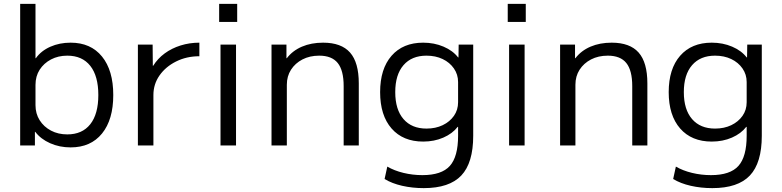

<svg xmlns="http://www.w3.org/2000/svg" viewBox="-20 -750 4033 990"><path d="M344 10Q287 10 238.5 -11.5Q190 -33 162 -70H160V0H84V-730H163V-450H165Q192 -488 239.5 -509Q287 -530 344 -530Q448 -530 506 -458.5Q564 -387 564 -260Q564 -133 506 -61.5Q448 10 344 10ZM327 -57Q404 -57 445.5 -109.5Q487 -162 487 -260Q487 -358 445.5 -410.5Q404 -463 327 -463Q280 -463 243 -443.5Q206 -424 184.5 -390.5Q163 -357 163 -312V-208Q163 -164 184.5 -130Q206 -96 243 -76.5Q280 -57 327 -57Z M691 0V-520H767L768 -411H770Q793 -448 829 -474.5Q865 -501 911 -515.5Q957 -530 1008 -530V-460Q942 -460 888 -433Q834 -406 802.5 -361Q771 -316 771 -260V0Z M1110 -637V-730H1203V-637ZM1117 0V-520H1197V0Z M1380 0V-520H1457V-450H1459Q1489 -489 1537 -509.5Q1585 -530 1646 -530Q1740 -530 1785 -479Q1830 -428 1830 -320V0H1752V-306Q1752 -387 1721.5 -425Q1691 -463 1626 -463Q1577 -463 1539.5 -443.5Q1502 -424 1480.5 -390.5Q1459 -357 1459 -313V0Z M2165 220Q2106 220 2053.5 208Q2001 196 1963 173L1977 109Q2013 130 2060.5 141.5Q2108 153 2158 153Q2257 153 2299.5 105.5Q2342 58 2342 -50V-96H2340Q2313 -61 2266 -40.5Q2219 -20 2162 -20Q2058 -20 1999 -87.5Q1940 -155 1940 -275Q1940 -395 1999 -462.5Q2058 -530 2162 -530Q2219 -530 2267 -509.5Q2315 -489 2342 -454H2344L2345 -520H2420V-50Q2420 90 2358.5 155Q2297 220 2165 220ZM2179 -87Q2226 -87 2262.5 -104.5Q2299 -122 2320.5 -152.5Q2342 -183 2342 -223V-327Q2342 -366 2320.5 -397Q2299 -428 2262.5 -445.5Q2226 -463 2179 -463Q2103 -463 2060.5 -414Q2018 -365 2018 -275Q2018 -185 2060.5 -136Q2103 -87 2179 -87Z M2598 -637V-730H2691V-637ZM2605 0V-520H2685V0Z M2868 0V-520H2945V-450H2947Q2977 -489 3025 -509.5Q3073 -530 3134 -530Q3228 -530 3273 -479Q3318 -428 3318 -320V0H3240V-306Q3240 -387 3209.5 -425Q3179 -463 3114 -463Q3065 -463 3027.5 -443.5Q2990 -424 2968.5 -390.5Q2947 -357 2947 -313V0Z M3653 220Q3594 220 3541.5 208Q3489 196 3451 173L3465 109Q3501 130 3548.5 141.5Q3596 153 3646 153Q3745 153 3787.5 105.5Q3830 58 3830 -50V-96H3828Q3801 -61 3754 -40.5Q3707 -20 3650 -20Q3546 -20 3487 -87.5Q3428 -155 3428 -275Q3428 -395 3487 -462.5Q3546 -530 3650 -530Q3707 -530 3755 -509.5Q3803 -489 3830 -454H3832L3833 -520H3908V-50Q3908 90 3846.5 155Q3785 220 3653 220ZM3667 -87Q3714 -87 3750.5 -104.5Q3787 -122 3808.5 -152.5Q3830 -183 3830 -223V-327Q3830 -366 3808.5 -397Q3787 -428 3750.5 -445.5Q3714 -463 3667 -463Q3591 -463 3548.5 -414Q3506 -365 3506 -275Q3506 -185 3548.5 -136Q3591 -87 3667 -87Z"/></svg>

Font: M PLUS 1
Style: Regular
Weight: 400
Designer: Coji Morishita
Foundry: UNDERFOREST DESIGN
Version: Version 1.001